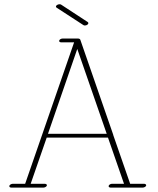

<svg xmlns="http://www.w3.org/2000/svg" viewBox="-20 -854 725 883"><path d="M386.2 -747.6C386.2 -749.5 385.7 -751 383.8 -752.4L260.7 -833C258.8 -834 256.3 -834.5 253.9 -834.5C247.1 -834.5 237.3 -830.1 237.3 -823.7C237.3 -821.8 238.3 -820.3 240.2 -818.8L363.3 -738.8C365.2 -737.3 367.7 -736.8 370.6 -736.8C377.4 -736.8 386.2 -741.2 386.2 -747.6ZM335.4 -628.9 470.7 -238.8H200.7ZM652.3 -2C652.3 -5.9 647.9 -8.8 642.1 -8.8H578.6L501 -232.4C501 -233.4 501 -233.9 500.5 -234.9L349.1 -671.9C348.1 -674.3 345.7 -675.8 342.3 -676.3C341.3 -676.3 340.3 -676.8 339.4 -676.8H268.1C261.2 -676.8 254.4 -672.9 252.4 -668C250.5 -663.1 254.9 -659.2 261.7 -659.2H320.8L95.7 -8.8H39.1C32.2 -8.8 22.9 -4.4 22.9 2.4C22.9 6.3 26.9 8.8 32.7 8.8H179.2C186 8.8 193.4 4.9 195.3 0C197.3 -4.9 192.4 -8.8 185.5 -8.8H121.1L194.8 -221.2H476.6L550.3 -8.8H495.6C488.8 -8.8 481.9 -4.9 480 0C478 4.9 482.4 8.8 489.3 8.8H635.7C642.6 8.8 652.3 4.4 652.3 -2Z"/></svg>

Font: WireWyrm
Style: Light
Weight: 200
Version: Version 001.000